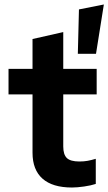

<svg xmlns="http://www.w3.org/2000/svg" viewBox="-20 -828 483 856"><path d="M327 -588 332 -786 443 -808 408 -588ZM301 8Q214 8 169.5 -31.5Q125 -71 125 -147V-407H18V-521H125V-654L262 -685V-521H411V-407H262V-175Q262 -139 278 -123.5Q294 -108 334 -108Q354 -108 370.5 -111Q387 -114 407 -120V-8Q386 -1 355 3.5Q324 8 301 8Z"/></svg>

Font: Red Hat Display ExtraBold
Style: Regular
Weight: 800
Designer: Pentagram, MCKL
Foundry: Pentagram, MCKL
Version: Version 1.023